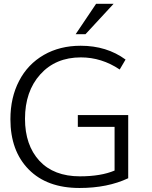

<svg xmlns="http://www.w3.org/2000/svg" viewBox="-20 -959 782 990"><path d="M370.1 -782.7 475.6 -939.5H565.9L420.9 -782.7ZM390.1 10.3Q222.2 10.3 127.9 -85.4Q33.7 -181.2 33.7 -344.2Q33.7 -456.1 78.6 -542Q123 -627.9 206.1 -675.8Q288.6 -723.1 396 -723.1Q530.3 -723.1 627.4 -651.9L597.2 -600.6Q503.9 -663.1 397 -663.1Q266.6 -663.1 187.5 -575.2Q108.9 -487.8 108.9 -346.2Q108.9 -210.9 183.1 -129.9Q257.8 -49.8 392.1 -49.8Q500.5 -49.8 570.8 -79.6V-304.7H381.3V-365.7H641.1V-40Q534.2 10.3 390.1 10.3Z"/></svg>

Font: Ride Light
Style: Regular
Weight: 300
Version: Version 3.000